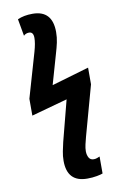

<svg xmlns="http://www.w3.org/2000/svg" viewBox="-107 -825 713 1124"><g transform="rotate(-10 250.0 -263.0)"><path d="M411 226V125Q404 128 395 131.5Q386 135 375 135Q355 135 346 119Q337 103 337 81Q337 63 342 41Q347 19 353 -3L435 -300V-399L213 -334L264 -512Q274 -545 280.5 -575Q287 -605 287 -637Q287 -766 169 -766Q117 -766 80 -749L98 -648Q111 -661 130 -661Q156 -661 156 -625Q156 -594 142 -545L65 -279V-179L279 -238L216 5Q210 31 204.5 58Q199 85 199 114Q199 240 318 240Q350 240 376 235Q402 230 411 226Z"/></g></svg>

Font: Noto Sans Mono UI Condensed ExtraBold
Style: Regular
Weight: 800
Width: 3
Designer: Monotype Design team
Foundry: Monotype Imaging Inc.
Version: 1.000